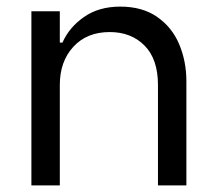

<svg xmlns="http://www.w3.org/2000/svg" viewBox="-20 -561 652 581"><path d="M75 -527H161V-432H169Q189 -478 234 -509.5Q279 -541 344 -541Q411 -541 456 -509.5Q501 -478 522.5 -426.5Q544 -375 544 -315V0H458V-304Q458 -382 417.5 -423Q377 -464 312 -464Q243 -464 202 -419.5Q161 -375 161 -304V0H75Z"/></svg>

Font: Be Vietnam
Style: Regular
Weight: 400
Designer: Gabriel Lam
Foundry: TypeRant
Version: Version 4.000